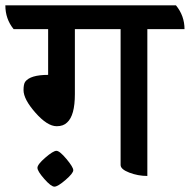

<svg xmlns="http://www.w3.org/2000/svg" viewBox="-58 -638 710 718"><path d="M632 -529H493V20Q458 20 425.5 7.5Q393 -5 393 -21V-529H222V-286Q222 -206 193 -180Q179 -166 154 -166Q119 -166 74.5 -216.5Q30 -267 30 -301Q30 -323 36 -332Q55 -358 122 -358V-529H-7Q-38 -567 -38 -618H600Q632 -579 632 -529ZM111.5 -48.5Q141 -74 153 -74Q165 -74 190.5 -43.5Q216 -13 216 -1.5Q216 10 187 35Q158 60 145.5 60Q133 60 107.5 31Q82 2 82 -10.5Q82 -23 111.5 -48.5Z"/></svg>

Font: Karma SemiBold
Style: Regular
Weight: 600
Designer: Joana Correia
Foundry: Indian Type Foundry
Version: Version 1.202;PS 1.0;hotconv 1.0.78;makeotf.lib2.5.61930; tt